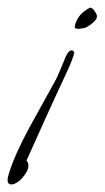

<svg xmlns="http://www.w3.org/2000/svg" viewBox="-49 -280 276 507"><path d="M156 -204Q146 -204 149 -213Q156 -243 189 -260Q196 -259 202 -249Q207 -242 207 -237Q207 -227 190 -215Q177 -205 167 -205Q163 -204 160.5 -204Q158 -204 156 -204ZM-19 207Q-29 207 -29 195Q-29 189 -26 180Q-19 156 -5 124.5Q9 93 29 56L97 -67Q103 -78 109.5 -94Q116 -110 124 -129Q132 -147 140 -147Q146 -147 147 -140Q143 -124 131.5 -98.5Q120 -73 103 -37Q91 -11 70.5 34Q50 79 21 144Q26 149 26 157Q26 162 25 165Q22 176 8 192Q-7 207 -19 207Z"/></svg>

Font: Grey Qo
Style: Regular
Weight: 400
Designer: Robert E. Leuschke
Foundry: Robert E. Leuschke
Version: Version 2.010